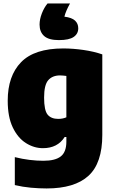

<svg xmlns="http://www.w3.org/2000/svg" viewBox="-20 -832 640 1082"><path d="M242.5 230Q201 230 154.2 225.8Q107.5 221.5 63.5 211V53.5Q105.5 64 146.2 69Q187 74 224.5 74Q291.5 74 322.8 49.2Q354 24.5 354 -34V-60H344.5Q304.5 3 222 3Q171.5 3 126 -25.8Q80.5 -54.5 52 -113.8Q23.5 -173 23.5 -264.5Q23.5 -404 98.8 -481.5Q174 -559 337 -559Q391 -559 450 -550.5Q509 -542 556.5 -525.5V-71.5Q556.5 87.5 478.5 158.8Q400.5 230 242.5 230ZM308 -162Q334 -162 354 -171V-404Q346 -405 336.8 -406Q327.5 -407 318.5 -407Q275.5 -407 252 -380.2Q228.5 -353.5 228.5 -282Q228.5 -210.5 248.2 -186.2Q268 -162 308 -162ZM312 -606Q254.5 -606 228.8 -629Q203 -652 203 -693.5Q203 -723.5 216 -756.8Q229 -790 248 -812.5H374.5Q349.5 -767 343 -738Q384.5 -733 402.8 -716Q421 -699 421 -672.5Q421 -641.5 395.2 -623.8Q369.5 -606 312 -606Z"/></svg>

Font: Encode Sans SmCnd Black
Style: Regular
Weight: 900
Width: 4
Designer: Multiple Designers
Foundry: Impallari Type
Version: Version 3.002; ttfautohint (v1.8.3) -l 8 -r 50 -G 200 -x 14 